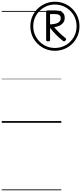

<svg xmlns="http://www.w3.org/2000/svg" viewBox="-20 -1408 931 2201"><path d="M609 -826Q550 -826 499.5 -847.5Q449 -869 410 -907.5Q371 -946 349.5 -997Q328 -1048 328 -1107Q328 -1166 349.5 -1217Q371 -1268 410 -1306.5Q449 -1345 500 -1366.5Q551 -1388 609 -1388Q668 -1388 719.5 -1366.5Q771 -1345 809.5 -1306.5Q848 -1268 869.5 -1217Q891 -1166 891 -1107Q891 -1048 869.5 -997Q848 -946 809.5 -907.5Q771 -869 719.5 -847.5Q668 -826 609 -826ZM609 -858Q678 -858 735 -891.5Q792 -925 825 -981.5Q858 -1038 858 -1107Q858 -1176 825 -1232.5Q792 -1289 735 -1322.5Q678 -1356 609 -1356Q541 -1356 484.5 -1322.5Q428 -1289 394.5 -1232.5Q361 -1176 361 -1107Q361 -1038 394.5 -981.5Q428 -925 484.5 -891.5Q541 -858 609 -858ZM531 -934Q521 -934 515 -937.5Q509 -941 509 -948V-1275Q509 -1289 534 -1289H598Q660 -1289 691 -1269.5Q722 -1250 722 -1202Q722 -1160 690 -1132Q658 -1104 601 -1097Q632 -1060 663 -1030Q694 -1000 730 -972Q737 -967 738 -959.5Q739 -952 730 -943Q716 -927 701 -940Q657 -975 621 -1011.5Q585 -1048 554 -1089V-948Q554 -941 548.5 -937.5Q543 -934 531 -934ZM554 -1129Q614 -1130 645 -1147.5Q676 -1165 676 -1200Q676 -1225 658.5 -1236Q641 -1247 607 -1247H554ZM0 763H683V773H0ZM0 -20H683V0H0ZM0 -505H683V-500H0ZM0 -1283H683V-1273H0Z"/></svg>

Font: Playwrite NL Guides
Style: Regular
Weight: 400
Designer: Veronika Burian, José Scaglione
Foundry: TypeTogether
Version: Version 1.003